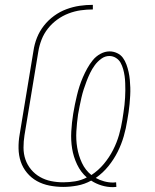

<svg xmlns="http://www.w3.org/2000/svg" viewBox="-20 -763 640 792"><path d="M446 9Q422 9 399 2Q376 -5 356 -18Q329 -3 299 2.5Q269 8 241 8Q212 8 184 2.5Q156 -3 132.5 -16Q109 -29 91.5 -50Q74 -71 65.5 -96.5Q57 -122 56.5 -151Q56 -180 61 -208L118 -553Q122 -581 132.5 -607.5Q143 -634 161 -657Q179 -680 203 -697.5Q227 -715 254 -725Q281 -735 308 -739Q335 -743 363 -743V-724Q338 -724 313 -720.5Q288 -717 263 -707.5Q238 -698 216 -682Q194 -666 177.5 -645Q161 -624 151.5 -599.5Q142 -575 138 -550L81 -205Q77 -180 77 -154Q77 -128 85 -105Q93 -82 108.5 -63.5Q124 -45 145 -33Q166 -21 190.5 -16Q215 -11 241 -11Q265 -11 290 -15Q315 -19 338 -31Q313 -53 298 -84.5Q283 -116 277.5 -150Q272 -184 274 -220.5Q276 -257 282 -294Q285 -313 289 -332Q293 -351 297.5 -370Q302 -389 308 -407.5Q314 -426 322 -444.5Q330 -463 340 -481Q350 -499 363 -515Q376 -531 394.5 -541Q413 -551 432 -551Q448 -551 463 -544Q478 -537 487 -524.5Q496 -512 501.5 -497Q507 -482 510.5 -466Q514 -450 515.5 -434Q517 -418 517.5 -401.5Q518 -385 517 -368Q516 -351 514.5 -334Q513 -317 510.5 -300.5Q508 -284 505 -267Q500 -234 490.5 -201Q481 -168 465.5 -137Q450 -106 427.5 -78Q405 -50 375 -29Q391 -20 409.5 -15Q428 -10 447 -10Q450 -10 453 -10.5Q456 -11 459 -11L460 8Q456 8 453 8.5Q450 9 446 9ZM357 -41Q386 -60 408.5 -87Q431 -114 446.5 -144.5Q462 -175 471 -206.5Q480 -238 485 -270Q487 -285 489.5 -300Q492 -315 493.5 -330Q495 -345 496 -360.5Q497 -376 497 -390.5Q497 -405 496.5 -420Q496 -435 494 -449.5Q492 -464 488 -478Q484 -492 477.5 -504Q471 -516 458.5 -524Q446 -532 431 -532Q413 -532 397.5 -520.5Q382 -509 371 -494Q360 -479 352 -462.5Q344 -446 337.5 -429Q331 -412 325.5 -395Q320 -378 316 -360.5Q312 -343 308.5 -325.5Q305 -308 302 -291Q297 -256 295 -221.5Q293 -187 298.5 -154Q304 -121 318 -91Q332 -61 357 -41Z"/></svg>

Font: Iosevka Curly Slab ThExObl
Style: Regular
Weight: 100
Width: 7
Italic angle: -9°
Monospace: yes
Designer: Belleve Invis
Foundry: Belleve Invis
Version: Version 11.1.0; ttfautohint (v1.8.3)